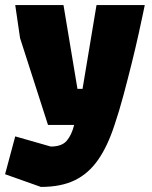

<svg xmlns="http://www.w3.org/2000/svg" viewBox="-60 -493 600 756"><path d="M101 243 -40 193 0 44 140 84Q183 84 202.5 61.5Q222 39 232 -1H129L19 -343L0 -473H190L245 -143H265L320 -473H510Q510 -473 503.5 -441.5Q497 -410 485.5 -358Q474 -306 458.5 -243.5Q443 -181 426 -117.5Q409 -54 391 -1Q364 82 326.5 136Q289 190 235 216.5Q181 243 101 243Z"/></svg>

Font: Rowdies
Style: Regular
Weight: 400
Designer: Jaikishan Patel
Version: Version 1.000; ttfautohint (v1.8.3)